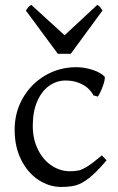

<svg xmlns="http://www.w3.org/2000/svg" viewBox="-20 -740 477 775"><path d="M39.1 -216.8Q39.1 -286.1 72 -343.8Q105 -401.4 162.1 -435.1Q219.2 -468.8 288.1 -468.8Q320.8 -468.8 353.8 -458Q386.7 -447.3 402.8 -430.2Q404.8 -418.9 395 -392.1Q385.3 -365.2 375 -350.1L356.9 -355Q350.6 -368.7 336.4 -382.3Q322.3 -396 298.6 -405.5Q274.9 -415 244.1 -415Q209 -415 179 -394Q148.9 -373 130.6 -331.8Q112.3 -290.5 112.3 -231.9Q112.3 -178.2 133.1 -136.5Q153.8 -94.7 188.2 -71.8Q222.7 -48.8 262.2 -48.8Q283.7 -48.8 298.3 -52.2Q313 -55.7 334.5 -69.3Q356 -83 391.1 -112.8L410.2 -92.8Q369.1 -44.4 339.8 -21.5Q310.5 1.5 286.1 8.1Q261.7 14.6 227.1 14.6Q178.7 14.6 135.5 -13.7Q92.3 -42 65.7 -94.5Q39.1 -147 39.1 -216.8ZM213.4 -522.9 84.5 -697.3Q85.9 -699.2 90.1 -705.3Q94.2 -711.4 97.7 -714.4Q101.1 -717.3 106.4 -720.2L240.7 -597.7L372.6 -720.2Q380.4 -716.3 383.5 -712.4Q386.7 -708.5 393.6 -697.3L265.6 -522.9Z"/></svg>

Font: David Libre
Style: Regular
Weight: 400
Version: Version 1.000